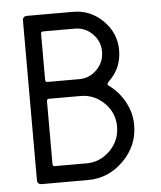

<svg xmlns="http://www.w3.org/2000/svg" viewBox="-48 -667 596 710"><g transform="rotate(-5 250.0 -312.5)"><path d="M132.8 -374.5H250Q288.6 -374.5 315.9 -402.1Q343.3 -429.7 343.3 -468.8Q343.3 -507.3 315.9 -534.7Q288.6 -562 250 -562H132.8Q124.5 -562 124.5 -553.7V-382.8Q124.5 -374.5 132.8 -374.5ZM78.6 -624.5H250Q313.5 -624.5 360.1 -578.4Q406.7 -532.2 406.7 -468.8Q406.7 -402.3 359.9 -357.9Q349.6 -347.7 355 -342.3Q392.1 -316.4 415 -275.4Q438 -234.4 438 -188Q438 -111.3 382.3 -55.7Q326.7 0 250 0H78.6Q62 0 62 -16.6V-607.9Q62 -624.5 78.6 -624.5ZM132.8 -62H250Q300.8 -62 337.6 -98.9Q374.5 -135.7 374.5 -188Q374.5 -238.8 337.6 -275.4Q300.8 -312 250 -312H132.8Q124.5 -312 124.5 -303.7V-70.3Q124.5 -62 132.8 -62Z"/></g></svg>

Font: GOSTRUS
Style: type_B
Weight: 400
Designer: Юрий и Татьяна Кривогуз
Version: Version 02.00